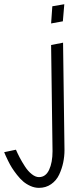

<svg xmlns="http://www.w3.org/2000/svg" viewBox="-60 -717 393 917"><path d="M247.1 -696.8 189.9 -687 184.1 -605 240.2 -615.2ZM-40 9.8Q-36.6 18.1 -33.7 24.9Q-30.8 31.7 -21.5 50.8Q-12.2 69.8 -2.9 84.5Q6.3 99.1 21.2 118.2Q36.1 137.2 51 149.9Q65.9 162.6 85.7 171.4Q105.5 180.2 126 180.2Q159.2 180.2 184.3 162.6Q209.5 145 222.7 116.7Q235.8 88.4 241.9 59.1Q248 29.8 248 0Q248 -47.4 241.2 -513.2L184.1 -502Q190.9 -41.5 190.9 4.9Q190.9 59.1 174.6 94Q158.2 128.9 126 128.9Q109.4 128.9 91.6 114.7Q73.7 100.6 59.1 77.9Q44.4 55.2 34.4 36.1Q24.4 17.1 16.1 -2Z"/></svg>

Font: Comic Neue Angular
Style: Regular
Weight: 400
Designer: Craig Rozynski
Foundry: Craig Rozynski
Version: Version 2.003